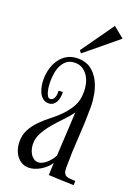

<svg xmlns="http://www.w3.org/2000/svg" viewBox="-123 -738 514 723"><g transform="rotate(20 134.0 -376.5)"><path d="M168.9 -121.1Q163.1 -110.8 153.3 -102.1Q143.6 -93.3 132.3 -86.4Q121.1 -79.6 108.9 -75.7Q96.7 -71.8 85.9 -71.8Q69.3 -71.8 57.1 -78.9Q44.9 -85.9 36.6 -97.4Q28.3 -108.9 24.2 -123.3Q20 -137.7 20 -152.8Q20 -181.2 32.2 -202.9Q44.4 -224.6 62.5 -242.7Q80.6 -260.7 102.1 -277.3Q123.5 -293.9 141.6 -313Q159.7 -332 171.9 -355Q184.1 -377.9 184.1 -409.2Q184.6 -424.3 181.2 -440.9Q177.7 -457.5 169.2 -471.4Q160.6 -485.4 147.5 -494.1Q134.3 -502.9 116.2 -502.9Q96.7 -502.9 84.2 -493.7Q71.8 -484.4 64.5 -470Q57.1 -455.6 54.4 -437.7Q51.8 -419.9 51.8 -402.8Q51.8 -396 52.7 -385.7Q53.7 -375.5 56.2 -366Q58.6 -356.4 62.7 -349.6Q66.9 -342.8 73.2 -342.8Q80.1 -342.8 84.2 -347.2Q88.4 -351.6 90.6 -357.7Q92.8 -363.8 93 -370.6Q93.3 -377.4 92.8 -382.8L109.9 -383.8Q110.4 -372.6 108.6 -362.1Q106.9 -351.6 102.5 -343.3Q98.1 -335 90.8 -330.1Q83.5 -325.2 73.2 -325.2Q59.1 -325.2 49.6 -333.3Q40 -341.3 34.7 -353.3Q29.3 -365.2 27.1 -378.9Q24.9 -392.6 24.9 -403.8Q24.9 -425.8 30.8 -446.8Q36.6 -467.8 48.3 -484.6Q60.1 -501.5 78.1 -511.7Q96.2 -522 121.1 -522Q152.3 -522 172.9 -506.8Q193.4 -491.7 205.6 -468.5Q217.8 -445.3 222.9 -418.2Q228 -391.1 228 -367.2Q228 -305.2 223.6 -243.9Q219.2 -182.6 219.2 -120.1Q219.2 -106.4 222.7 -99.4Q226.1 -92.3 232.4 -89.4Q238.8 -86.4 247.8 -85.9Q256.8 -85.4 268.1 -85V-67.9Q242.2 -68.8 217 -69.6Q191.9 -70.3 167 -71.8ZM112.8 -103Q119.6 -103 127.7 -106.7Q135.7 -110.4 143.6 -116.9Q151.4 -123.5 158.4 -132.1Q165.5 -140.6 170.9 -150.9L180.2 -327.1Q166 -307.6 147.2 -288.3Q128.4 -269 111.6 -249Q94.7 -229 82.8 -207.5Q70.8 -186 70.8 -162.1Q70.8 -153.3 73.2 -142.8Q75.7 -132.3 80.8 -123.5Q85.9 -114.7 94 -108.9Q102.1 -103 112.8 -103ZM209 -684.6 252.4 -649.4 124 -543.5 116.2 -553.7Z"/></g></svg>

Font: Bigelow Rules
Style: Regular
Weight: 400
Designer: Astigmatic (AOETI)
Foundry: Astigmatic (AOETI)
Version: Version 1.001